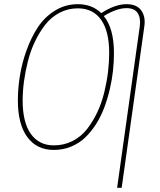

<svg xmlns="http://www.w3.org/2000/svg" viewBox="-20 -711 769 923"><path d="M587.9 -690.9Q637.7 -690.9 659.2 -660.6Q680.7 -630.4 673.8 -584L564.9 191.9H543L651.9 -584Q657.2 -625 641.8 -648.4Q626.5 -671.9 587.9 -671.9Q541 -671.9 479 -633.8Q527.8 -574.7 527.8 -455.1Q527.8 -414.1 523.2 -371.1Q518.6 -328.1 507.8 -282.2Q497.1 -236.3 481.4 -194.3Q465.8 -152.3 442.1 -115Q418.5 -77.6 389.6 -50Q360.8 -22.5 322 -6.3Q283.2 9.8 238.8 9.8Q156.7 9.8 111.3 -52Q65.9 -113.8 65.9 -228Q65.9 -285.6 75.7 -346.7Q85.4 -407.7 107.9 -470Q130.4 -532.2 162.6 -580.8Q194.8 -629.4 244.6 -660.2Q294.4 -690.9 354 -690.9Q422.4 -690.9 466.8 -647.9Q533.2 -690.9 587.9 -690.9ZM238.8 -12.2Q288.1 -12.2 329.3 -33.4Q370.6 -54.7 398.7 -90.8Q426.8 -127 448 -171.9Q469.2 -216.8 481.4 -267.8Q493.7 -318.8 499.3 -365.5Q504.9 -412.1 504.9 -456.1Q504.9 -561.5 465.8 -616.2Q426.8 -670.9 354 -670.9Q307.1 -670.9 266.8 -649.9Q226.6 -628.9 198.5 -593.3Q170.4 -557.6 148.7 -512.7Q127 -467.8 114.3 -417.2Q101.6 -366.7 95.2 -319.3Q88.9 -272 88.9 -228Q88.9 -122.6 128.2 -67.4Q167.5 -12.2 238.8 -12.2Z"/></svg>

Font: Fira Sans Compressed Thin
Style: Italic
Weight: 100
Width: 3
Italic angle: -8°
Designer: Carrois Corporate & Edenspiekermann AG
Foundry: Carrois Corporate GbR & Edenspiekermann AG
Version: Version 4.203;PS 004.203;hotconv 1.0.88;makeotf.lib2.5.64775